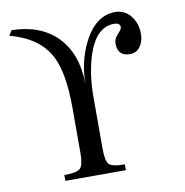

<svg xmlns="http://www.w3.org/2000/svg" viewBox="-77 -754 799 828"><g transform="rotate(-10 322.0 -340.0)"><path d="M574.2 -568.8Q574.2 -536.6 559.1 -514.2Q542.5 -489.7 513.2 -489.7Q458.5 -489.7 459 -545.9Q459 -566.4 476.3 -584.2Q493.7 -602.1 493.7 -611.3Q493.7 -630.4 466.8 -630.4Q388.7 -630.4 351.1 -516.6Q325.2 -436 325.2 -334.5V-108.4Q325.2 -53.7 339.8 -39.6Q354.5 -25.4 408.2 -25.4V0H143.1V-25.4Q197.8 -25.4 212.9 -39.6Q228 -53.7 228 -108.4V-303.7Q228 -459 188.5 -534.2Q140.1 -625 13.7 -658.2L27.8 -680.2Q154.3 -677.7 226.1 -604.5Q300.3 -528.3 300.8 -394Q300.8 -493.7 343.3 -578.1Q395.5 -679.2 480 -679.7Q522 -679.7 548.1 -647.2Q574.2 -614.7 574.2 -568.8Z"/></g></svg>

Font: Accordance
Style: Regular
Weight: 400
Version: Version 1.1 (build May 11, 2018) Miklal Software Solutions, 